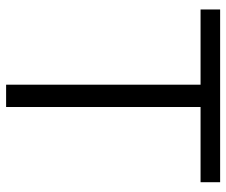

<svg xmlns="http://www.w3.org/2000/svg" viewBox="-76 -664 740 628"><g transform="rotate(90 294.0 -350.0)"><path d="M576 -636H330V0H257V-636H11V-700H576Z"/></g></svg>

Font: APTA Sans Regular
Style: Regular
Weight: 400
Version: Version 7.200